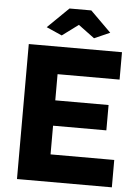

<svg xmlns="http://www.w3.org/2000/svg" viewBox="-60 -960 720 1006"><g transform="rotate(5 299.5 -457.0)"><path d="M153.8 -806.2 264.2 -914.1H378.9L487.8 -806.2L405.8 -770L320.8 -833L235.8 -770ZM566.9 -144V0H67.9V-710H558.1V-565.9H231.9V-428.2H512.2V-294.9H231.9V-144Z"/></g></svg>

Font: Rawline ExtraBold
Style: Regular
Weight: 800
Designer: Matt McInerney, Pablo Impallari, Rodrigo Fuenzalida
Foundry: Matt McInerney, Pablo Impallari, Rodrigo Fuenzalida
Version: Version 4.020;PS 004.020;hotconv 1.0.88;makeotf.lib2.5.64775